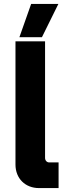

<svg xmlns="http://www.w3.org/2000/svg" viewBox="-20 -961 349 980"><path d="M179 -1H279V-132H231C219 -132 210 -142 210 -155V-750H59V-121C59 -50 109 -1 179 -1ZM79 -771H194L278 -941H139Z"/></svg>

Font: Finlandica
Style: Bold
Weight: 700
Designer: Niklas Ekholm, Juho Hiilivirta, Jaakko Suomalainen
Foundry: Helsinki Type Studio
Version: Version 2.000;Glyphs 3.2 (3202)